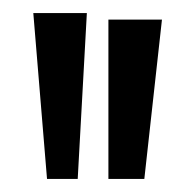

<svg xmlns="http://www.w3.org/2000/svg" viewBox="-20 -733 296 294"><path d="M113 -713H31L52 -459H99ZM228 -703H146V-459H201Z"/></svg>

Font: Englebert
Style: Regular
Weight: 400
Designer: Astigmatic (AOETI)
Foundry: Astigmatic (AOETI)
Version: Version 1.000